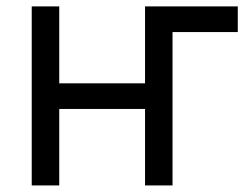

<svg xmlns="http://www.w3.org/2000/svg" viewBox="-20 -565 759 585"><path d="M704.5 -545.5H421.9V-311.1H160.5V-545.5H76.7V0H160.5V-233H421.9V0H505.7V-467.3H704.5Z"/></svg>

Font: Magic Ui Pro
Style: Regular
Weight: 400
Designer: Stefan Endress, Andreas Faust
Version: Version 1.000;FEAKit 1.0